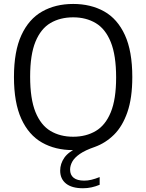

<svg xmlns="http://www.w3.org/2000/svg" viewBox="-20 -770 760 997"><path d="M411 207.5Q353 207.5 322.8 183.2Q292.5 159 292.5 116Q292.5 80 314.2 48.8Q336 17.5 390.5 -7L386.5 9.5H359.5Q267 9.5 198 -29.8Q129 -69 90.8 -152.8Q52.5 -236.5 52.5 -370Q52.5 -503.5 91 -587.2Q129.5 -671 198.8 -710.2Q268 -749.5 360 -749.5Q451.5 -749.5 520.8 -710.8Q590 -672 628.5 -588.2Q667 -504.5 667 -370Q667 -261 641.5 -187.5Q616 -114 572 -70.5Q528 -27 472 -7Q422.5 10 394.8 29.2Q367 48.5 355.5 69.2Q344 90 344 111Q344 138.5 362.5 153.2Q381 168 417.5 168Q435.5 168 454.5 163.5Q473.5 159 497.5 149.5V189.5Q477 198 455.5 202.8Q434 207.5 411 207.5ZM360 -60Q427 -60 477.2 -89.8Q527.5 -119.5 555.2 -187Q583 -254.5 583 -367.5Q583 -483 555.2 -551.5Q527.5 -620 477.2 -650Q427 -680 360 -680Q292.5 -680 242.2 -650.5Q192 -621 164.2 -553.5Q136.5 -486 136.5 -372.5Q136.5 -256.5 164.2 -188.2Q192 -120 242.2 -90Q292.5 -60 360 -60Z"/></svg>

Font: Encode Sans SC
Style: Regular
Weight: 400
Version: Version 3.002